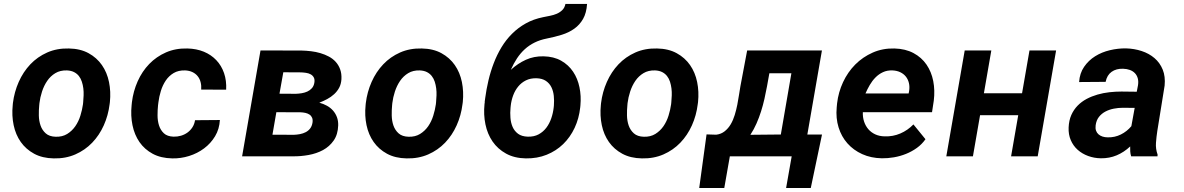

<svg xmlns="http://www.w3.org/2000/svg" viewBox="-20 -780 5909 958"><path d="M44.4 -265.6Q51.3 -321.3 73.5 -371.3Q95.7 -421.4 131.3 -459Q167 -496.6 215.6 -518.1Q264.2 -539.6 323.7 -538.1Q380.9 -537.1 421.9 -514.6Q462.9 -492.2 488.5 -455.3Q514.2 -418.5 523.9 -370.6Q533.7 -322.8 528.3 -270.5L526.9 -259.8Q520 -204.1 497.8 -154.5Q475.6 -105 439.9 -67.9Q404.3 -30.8 355.7 -9.5Q307.1 11.7 248 10.3Q191.4 9.3 150.4 -12.9Q109.4 -35.2 83.7 -71.5Q58.1 -107.9 48.1 -155.5Q38.1 -203.1 43.5 -255.4ZM175.8 -255.4Q173.3 -231 173.8 -203.9Q174.3 -176.8 182.4 -153.6Q190.4 -130.4 208.3 -114.5Q226.1 -98.6 257.8 -97.7Q291 -96.7 315.2 -111.6Q339.4 -126.5 355.7 -150.1Q372.1 -173.8 381.1 -202.9Q390.1 -231.9 394 -259.8L395 -270Q396.5 -286.1 397.2 -304Q397.9 -321.8 395.8 -339.1Q393.6 -356.4 388.4 -372.3Q383.3 -388.2 373.8 -400.4Q364.3 -412.6 349.6 -420.2Q335 -427.7 314 -428.7Q280.3 -429.7 256.1 -415Q231.9 -400.4 215.6 -376.5Q199.2 -352.5 189.7 -323.2Q180.2 -293.9 176.8 -265.6Z M846.2 -98.1Q865.7 -97.7 883.5 -103Q901.4 -108.4 915.8 -118.9Q930.2 -129.4 940.2 -145Q950.2 -160.6 953.1 -180.2L1077.1 -181.2Q1074.7 -136.2 1053.2 -100.3Q1031.7 -64.5 998.3 -39.6Q964.8 -14.6 923.6 -1.7Q882.3 11.2 839.8 10.3Q782.7 9.3 741.9 -12.7Q701.2 -34.7 676 -71Q650.9 -107.4 641.1 -155Q631.3 -202.6 636.7 -254.9L638.2 -270Q645 -325.2 667 -374.5Q689 -423.8 724.6 -460.7Q760.3 -497.6 808.3 -518.6Q856.4 -539.6 915 -538.1Q960.4 -537.1 997.1 -522Q1033.7 -506.8 1059.3 -479.7Q1085 -452.6 1097.9 -415.3Q1110.8 -377.9 1108.4 -332.5L983.9 -333Q985.4 -352.5 981 -369.9Q976.6 -387.2 966.3 -399.9Q956.1 -412.6 940.4 -420.2Q924.8 -427.7 903.8 -428.7Q870.1 -429.7 846.4 -415.5Q822.8 -401.4 807.1 -378.2Q791.5 -355 782.7 -326.4Q773.9 -297.9 770.5 -270L768.6 -255.4Q766.1 -231.9 766.1 -204.6Q766.1 -177.2 773.4 -154.1Q780.8 -130.9 797.6 -115Q814.5 -99.1 846.2 -98.1Z M1188 0 1279.8 -528.3 1485.4 -527.8Q1507.8 -527.3 1532 -524.4Q1556.2 -521.5 1578.6 -514.9Q1601.1 -508.3 1620.8 -497.8Q1640.6 -487.3 1655 -471.4Q1669.4 -455.6 1677.2 -434.1Q1685.1 -412.6 1683.6 -384.8Q1682.1 -360.8 1672.4 -342.5Q1662.6 -324.2 1647.2 -310.1Q1631.8 -295.9 1612.5 -285.6Q1593.3 -275.4 1573.2 -267.6Q1593.8 -262.2 1611.3 -252.4Q1628.9 -242.7 1641.6 -228.3Q1654.3 -213.9 1661.1 -195.6Q1668 -177.2 1667.5 -154.8Q1666 -108.9 1645 -78.9Q1624 -48.8 1591.6 -31.2Q1559.1 -13.7 1519.5 -6.6Q1480 0.5 1441.4 0ZM1358.9 -220.2 1339.4 -107.9 1446.3 -107.4Q1461.4 -107.9 1476.8 -110.8Q1492.2 -113.8 1505.1 -120.4Q1518.1 -127 1527.1 -138.4Q1536.1 -149.9 1539.1 -167Q1541.5 -182.1 1537.4 -192.1Q1533.2 -202.1 1524.7 -208Q1516.1 -213.9 1504.2 -216.6Q1492.2 -219.2 1479.5 -219.7ZM1374.5 -312.5 1456.5 -312Q1470.7 -312.5 1485.6 -314.9Q1500.5 -317.4 1513.4 -323.2Q1526.4 -329.1 1535.9 -339.6Q1545.4 -350.1 1548.3 -366.2Q1551.3 -382.8 1545.9 -393.1Q1540.5 -403.3 1530.5 -408.9Q1520.5 -414.6 1507.3 -416.5Q1494.1 -418.5 1481 -418.9L1393.6 -419.4Z M1805.2 -265.6Q1812 -321.3 1834.2 -371.3Q1856.4 -421.4 1892.1 -459Q1927.7 -496.6 1976.3 -518.1Q2024.9 -539.6 2084.5 -538.1Q2141.6 -537.1 2182.6 -514.6Q2223.6 -492.2 2249.3 -455.3Q2274.9 -418.5 2284.7 -370.6Q2294.4 -322.8 2289.1 -270.5L2287.6 -259.8Q2280.8 -204.1 2258.5 -154.5Q2236.3 -105 2200.7 -67.9Q2165 -30.8 2116.5 -9.5Q2067.9 11.7 2008.8 10.3Q1952.1 9.3 1911.1 -12.9Q1870.1 -35.2 1844.5 -71.5Q1818.8 -107.9 1808.8 -155.5Q1798.8 -203.1 1804.2 -255.4ZM1936.5 -255.4Q1934.1 -231 1934.6 -203.9Q1935.1 -176.8 1943.1 -153.6Q1951.2 -130.4 1969 -114.5Q1986.8 -98.6 2018.6 -97.7Q2051.8 -96.7 2075.9 -111.6Q2100.1 -126.5 2116.5 -150.1Q2132.8 -173.8 2141.8 -202.9Q2150.9 -231.9 2154.8 -259.8L2155.8 -270Q2157.2 -286.1 2158 -304Q2158.7 -321.8 2156.5 -339.1Q2154.3 -356.4 2149.2 -372.3Q2144 -388.2 2134.5 -400.4Q2125 -412.6 2110.4 -420.2Q2095.7 -427.7 2074.7 -428.7Q2041 -429.7 2016.8 -415Q1992.7 -400.4 1976.3 -376.5Q1960 -352.5 1950.4 -323.2Q1940.9 -293.9 1937.5 -265.6Z M2691.9 -499Q2743.2 -498 2780 -477.1Q2816.9 -456.1 2839.6 -422.1Q2862.3 -388.2 2871.3 -344.5Q2880.4 -300.8 2876 -253.9L2875 -243.7Q2869.1 -189 2847.2 -142.1Q2825.2 -95.2 2790 -61Q2754.9 -26.9 2707.5 -7.8Q2660.2 11.2 2603.5 10.3Q2546.4 9.3 2504.9 -13.7Q2463.4 -36.6 2437.7 -74Q2412.1 -111.3 2402.1 -159.7Q2392.1 -208 2397.5 -260.7L2398.9 -271L2398.4 -272L2400.9 -290.5Q2406.7 -334.5 2417.2 -378.9Q2427.7 -423.3 2443.6 -464.8Q2459.5 -506.3 2481.9 -543.7Q2504.4 -581.1 2534.7 -611.3Q2564.9 -641.6 2603.3 -663.1Q2641.6 -684.6 2689.9 -694.3Q2706.5 -697.8 2724.4 -701.2Q2742.2 -704.6 2758.1 -711.4Q2773.9 -718.3 2785.6 -729.7Q2797.4 -741.2 2801.3 -760.3H2909.2Q2906.2 -715.3 2889.4 -685.8Q2872.6 -656.2 2845.7 -637Q2818.8 -617.7 2783.7 -606.7Q2748.5 -595.7 2709 -587.9Q2674.3 -581.1 2647.2 -567.6Q2620.1 -554.2 2598.4 -534.4Q2576.7 -514.6 2559.6 -488.8Q2542.5 -462.9 2528.8 -431.6Q2563.5 -463.4 2603.8 -481.7Q2644 -500 2691.9 -499ZM2656.7 -389.6Q2626.5 -390.1 2604 -378.9Q2581.5 -367.7 2565.7 -348.4Q2549.8 -329.1 2540.5 -304Q2531.2 -278.8 2528.3 -252L2527.3 -241.7Q2524.9 -217.3 2526.9 -192.1Q2528.8 -167 2537.8 -146.5Q2546.9 -126 2564.9 -112.5Q2583 -99.1 2613.3 -98.1Q2644.5 -97.2 2667.5 -109.6Q2690.4 -122.1 2706.1 -142.8Q2721.7 -163.6 2730.7 -189.9Q2739.7 -216.3 2742.7 -243.7L2743.7 -253.9Q2745.6 -277.8 2743.2 -301.8Q2740.7 -325.7 2731.2 -345Q2721.7 -364.3 2703.6 -376.5Q2685.5 -388.7 2656.7 -389.6Z M2979 -265.6Q2985.8 -321.3 3008.1 -371.3Q3030.3 -421.4 3065.9 -459Q3101.6 -496.6 3150.1 -518.1Q3198.7 -539.6 3258.3 -538.1Q3315.4 -537.1 3356.4 -514.6Q3397.5 -492.2 3423.1 -455.3Q3448.7 -418.5 3458.5 -370.6Q3468.3 -322.8 3462.9 -270.5L3461.4 -259.8Q3454.6 -204.1 3432.4 -154.5Q3410.2 -105 3374.5 -67.9Q3338.9 -30.8 3290.3 -9.5Q3241.7 11.7 3182.6 10.3Q3126 9.3 3085 -12.9Q3043.9 -35.2 3018.3 -71.5Q2992.7 -107.9 2982.7 -155.5Q2972.7 -203.1 2978 -255.4ZM3110.4 -255.4Q3107.9 -231 3108.4 -203.9Q3108.9 -176.8 3116.9 -153.6Q3125 -130.4 3142.8 -114.5Q3160.6 -98.6 3192.4 -97.7Q3225.6 -96.7 3249.8 -111.6Q3273.9 -126.5 3290.3 -150.1Q3306.6 -173.8 3315.7 -202.9Q3324.7 -231.9 3328.6 -259.8L3329.6 -270Q3331.1 -286.1 3331.8 -304Q3332.5 -321.8 3330.3 -339.1Q3328.1 -356.4 3323 -372.3Q3317.9 -388.2 3308.3 -400.4Q3298.8 -412.6 3284.2 -420.2Q3269.5 -427.7 3248.5 -428.7Q3214.8 -429.7 3190.7 -415Q3166.5 -400.4 3150.1 -376.5Q3133.8 -352.5 3124.3 -323.2Q3114.7 -293.9 3111.3 -265.6Z M3553.7 -107.9Q3578.1 -110.8 3595.9 -125Q3613.8 -139.2 3626 -159.9Q3638.2 -180.7 3646 -206.3Q3653.8 -231.9 3658.9 -257.8Q3664.1 -283.7 3667.5 -307.6Q3670.9 -331.5 3674.3 -349.6L3708 -528.3H4081.1L4008.3 -108.9H4081.5L4025.4 158.2H3902.3L3930.2 0H3621.6L3593.8 158.2H3468.8L3505.4 -109.4ZM3807.1 -349.6Q3801.3 -318.4 3794.2 -286.6Q3787.1 -254.9 3777.3 -224.1Q3767.6 -193.4 3754.6 -163.8Q3741.7 -134.3 3724.1 -107.4L3876 -108.9L3928.7 -414.6H3818.8Z M4379.9 9.8Q4325.7 8.8 4282 -11Q4238.3 -30.8 4208.3 -64.7Q4178.2 -98.6 4164.1 -144.5Q4149.9 -190.4 4154.8 -244.1L4156.7 -264.2Q4163.1 -319.8 4186.5 -370.1Q4210 -420.4 4247.3 -458Q4284.7 -495.6 4334.5 -517.6Q4384.3 -539.6 4442.9 -538.1Q4498 -536.6 4538.1 -515.1Q4578.1 -493.7 4602.8 -457.8Q4627.4 -421.9 4636.5 -375.5Q4645.5 -329.1 4639.2 -277.8L4630.4 -220.2H4285.2Q4284.2 -194.8 4291.5 -173.1Q4298.8 -151.4 4312.7 -135.3Q4326.7 -119.1 4347.2 -109.6Q4367.7 -100.1 4394 -99.6Q4435.5 -98.1 4472.4 -114Q4509.3 -129.9 4537.6 -159.2L4597.7 -85.4Q4580.1 -60.1 4554.9 -42Q4529.8 -23.9 4500.7 -12.2Q4471.7 -0.5 4440.4 4.9Q4409.2 10.3 4379.9 9.8ZM4433.1 -428.7Q4406.7 -429.7 4385.7 -419.9Q4364.7 -410.2 4348.4 -393.6Q4332 -377 4319.8 -356Q4307.6 -335 4298.3 -313.5H4513.7L4516.1 -325.7Q4519.5 -347.2 4515.1 -365.7Q4510.7 -384.3 4499.8 -397.9Q4488.8 -411.6 4471.9 -419.7Q4455.1 -427.7 4433.1 -428.7Z M5157.7 0H5024.9L5060.5 -205.1H4870.1L4834.5 0H4701.7L4793.5 -528.3H4926.3L4889.2 -314.5H5079.6L5116.7 -528.3H5249.5Z M5624 0Q5620.1 -12.7 5619.4 -24.7Q5618.7 -36.6 5619.1 -49.3Q5588.4 -20.5 5552 -5.1Q5515.6 10.3 5472.7 9.8Q5439.5 9.3 5409.4 -1.7Q5379.4 -12.7 5357.2 -32.5Q5335 -52.2 5322.8 -80.6Q5310.5 -108.9 5312 -144Q5313.5 -179.2 5325.4 -206.1Q5337.4 -232.9 5356.9 -252.9Q5376.5 -272.9 5401.9 -286.4Q5427.2 -299.8 5456.1 -308.1Q5484.9 -316.4 5515.4 -319.8Q5545.9 -323.2 5575.7 -323.2L5651.9 -322.3L5658.2 -355Q5661.1 -374 5657 -389.2Q5652.8 -404.3 5642.8 -414.8Q5632.8 -425.3 5617.7 -430.9Q5602.5 -436.5 5583.5 -437Q5549.3 -438 5526.4 -421.6Q5503.4 -405.3 5496.6 -371.6L5364.3 -370.6Q5367.2 -414.6 5389.2 -446.5Q5411.1 -478.5 5444.3 -499.3Q5477.5 -520 5517.8 -529.5Q5558.1 -539.1 5597.7 -538.6Q5639.2 -537.6 5676.3 -525.4Q5713.4 -513.2 5740.5 -490Q5767.6 -466.8 5781.5 -432.6Q5795.4 -398.4 5791 -353L5754.4 -126Q5750 -97.2 5747.8 -67.1Q5745.6 -37.1 5755.9 -8.8L5755.4 0ZM5507.3 -94.7Q5542 -93.8 5572.5 -108.9Q5603 -124 5625 -150.4L5641.6 -241.7L5581.5 -242.2Q5559.6 -242.2 5537.1 -237.8Q5514.6 -233.4 5495.6 -223.4Q5476.6 -213.4 5463.4 -196.8Q5450.2 -180.2 5446.8 -154.8Q5444.8 -139.6 5448.7 -128.4Q5452.6 -117.2 5460.9 -109.9Q5469.2 -102.5 5481.2 -98.6Q5493.2 -94.7 5507.3 -94.7Z"/></svg>

Font: Roboto Mono
Style: Bold Italic
Weight: 700
Designer: Google
Version: Version 2.000985; 2015; ttfautohint (v1.3)